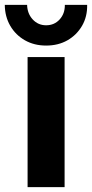

<svg xmlns="http://www.w3.org/2000/svg" viewBox="-30 -770 379 790"><path d="M83.5 0V-535.2H235.8V0ZM159.7 -582.5Q110.8 -582.5 72.5 -604.2Q34.2 -626 12.2 -663.8Q-9.8 -701.7 -10.3 -750H81.5Q82.5 -713.9 104.7 -689.9Q127 -666 159.7 -666Q193.4 -666 215.3 -689.9Q237.3 -713.9 236.8 -750H328.6Q329.6 -701.7 307.6 -663.8Q285.6 -626 247.6 -604.2Q209.5 -582.5 159.7 -582.5Z"/></svg>

Font: Reddit Sans Condensed ExtraBold
Style: Regular
Weight: 800
Designer: Stephen Hutchings
Foundry: Reddit
Version: Version 1.014